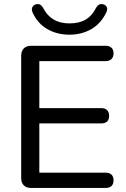

<svg xmlns="http://www.w3.org/2000/svg" viewBox="-20 -932 626 952"><path d="M135 0Q111 0 98 -13Q85 -26 85 -50V-655Q85 -679 98 -692Q111 -705 135 -705H503Q522 -705 532.5 -695.5Q543 -686 543 -668Q543 -649 532.5 -639Q522 -629 503 -629H175V-396H482Q501 -396 511 -386Q521 -376 521 -358Q521 -339 511 -329.5Q501 -320 482 -320H175V-76H503Q522 -76 532.5 -66.5Q543 -57 543 -38Q543 -19 532.5 -9.5Q522 0 503 0ZM324 -760Q263 -760 215 -787.5Q167 -815 142 -869Q135 -885 140 -895.5Q145 -906 156 -910Q169 -914 178 -909.5Q187 -905 195 -891Q214 -854 246 -835Q278 -816 325 -816Q373 -816 405 -835Q437 -854 455 -891Q463 -905 472 -909.5Q481 -914 494 -910Q506 -906 510 -895.5Q514 -885 507 -870Q480 -815 432.5 -787.5Q385 -760 324 -760Z"/></svg>

Font: Nunito Medium
Style: Regular
Weight: 500
Designer: Vernon Adams
Foundry: Vernon Adams
Version: Version 3.602